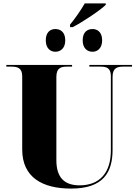

<svg xmlns="http://www.w3.org/2000/svg" viewBox="-20 -1094 809 1124"><path d="M390 -950V-935H405C460 -962 576 -1040 599 -1066V-1074H476C454 -1034 413 -977 390 -950ZM304 -791C333 -791 362 -810 362 -858C362 -907 333 -924 304 -924C276 -924 248 -907 248 -858C248 -810 276 -791 304 -791ZM522 -791C549 -791 578 -810 578 -858C578 -907 549 -924 522 -924C492 -924 464 -907 464 -858C464 -810 492 -791 522 -791ZM396 10C584 10 639 -84 639 -217V-644C639 -697 667 -704 703 -704H753V-714H503V-704H567C603 -704 629 -697 629 -648V-213C629 -82 563 -9 446 -9C356 -9 310 -56 310 -156V-644C310 -697 338 -704 373 -704H402V-714H17V-704H46C81 -704 110 -697 110 -648V-219C110 -55 229 10 396 10Z"/></svg>

Font: Noto Serif Display Black
Style: Regular
Weight: 900
Designer: Monotype Design Team
Foundry: Monotype Imaging Inc.
Version: Version 2.009